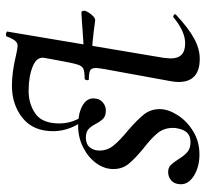

<svg xmlns="http://www.w3.org/2000/svg" viewBox="-43 -635 690 644"><g transform="rotate(-90 302.0 -313.0)"><path d="M349 -59Q349 -72 352 -87L392 -306Q396 -330 396 -336Q396 -351 388 -355.5Q380 -360 358 -360Q355 -360 355 -365Q355 -368 356.5 -371Q358 -374 359 -374Q384 -374 393.5 -378.5Q403 -383 408 -399.5Q413 -416 422 -466L430 -510Q434 -535 400.5 -548.5Q367 -562 319 -562Q275 -562 242.5 -539Q210 -516 210 -459Q210 -412 240 -372Q240 -367 236 -364Q232 -361 230 -364Q184 -419 184 -480Q184 -547 228.5 -582.5Q273 -618 337 -618Q382 -618 440 -604Q462 -599 470 -599Q480 -599 487 -607Q494 -615 502 -636Q502 -638 508 -638Q511 -638 515 -636.5Q519 -635 518 -633L430 -109Q428 -91 428 -86Q428 -61 440.5 -49Q453 -37 479 -37Q519 -37 567 -77H568Q571 -77 574.5 -74Q578 -71 575 -68Q530 -26 495 -7Q460 12 427 12Q349 12 349 -59ZM436 -350 438 -377Q479 -377 549 -383L581 -385Q588 -385 588 -376Q588 -368 576 -352.5Q564 -337 554 -339Q474 -350 436 -350ZM6 -51Q6 -72 18 -83Q30 -94 47 -94Q61 -94 69.5 -86Q78 -78 89 -61Q101 -41 113.5 -30Q126 -19 147 -19Q168 -19 179 -30.5Q190 -42 194 -66Q195 -70 195 -78Q195 -108 177.5 -129.5Q160 -151 126 -177Q91 -206 74 -227Q57 -248 57 -278Q57 -308 76.5 -335Q96 -362 129.5 -379Q163 -396 202 -396Q243 -396 268.5 -382Q294 -368 294 -345Q294 -325 281.5 -314Q269 -303 254 -303Q236 -303 227 -311Q218 -319 209 -336Q200 -353 190.5 -361.5Q181 -370 162 -370Q141 -370 130 -357Q119 -344 119 -324Q119 -298 136 -277Q153 -256 186 -229Q222 -198 240 -175.5Q258 -153 258 -122Q258 -94 238 -62.5Q218 -31 183.5 -10Q149 11 106 11Q65 11 35.5 -7Q6 -25 6 -51Z"/></g></svg>

Font: Cormorant Infant SemiBold
Style: Italic
Weight: 600
Italic angle: -10°
Designer: Christian Thalmann (Catharsis Fonts)
Foundry: Catharsis Fonts
Version: Version 4.000